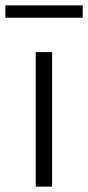

<svg xmlns="http://www.w3.org/2000/svg" viewBox="-50 -695 328 715"><path d="M83 0H144V-501H83ZM-30 -629H258V-675H-30Z"/></svg>

Font: Poppy and Pepper Light
Style: Regular
Weight: 300
Designer: Thy Ha
Foundry: Thy Ha
Version: Version 0.001;Glyphs 3.2 (3227)